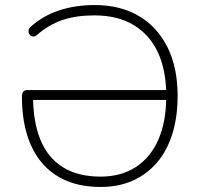

<svg xmlns="http://www.w3.org/2000/svg" viewBox="-20 -733 791 761"><path d="M380 8Q301 8 242.5 -17Q184 -42 145 -89Q106 -136 86.5 -201.5Q67 -267 67 -348Q67 -363 72 -369.5Q77 -376 89 -376H654V-337H99L111 -353Q111 -250 140.5 -178.5Q170 -107 229.5 -70Q289 -33 379 -33Q460 -33 518.5 -71Q577 -109 608 -180.5Q639 -252 639 -353Q639 -455 605.5 -526Q572 -597 508.5 -634.5Q445 -672 354 -672Q281 -672 227 -653.5Q173 -635 126 -594Q119 -588 113 -588Q107 -588 102 -591.5Q97 -595 94.5 -601Q92 -607 93.5 -614Q95 -621 102 -627Q149 -670 213.5 -691.5Q278 -713 355 -713Q457 -713 530.5 -669.5Q604 -626 644 -545.5Q684 -465 684 -353Q684 -269 663 -202Q642 -135 602 -88.5Q562 -42 506 -17Q450 8 380 8Z"/></svg>

Font: Nunito ExtraLight
Style: Regular
Weight: 200
Designer: Vernon Adams
Foundry: Vernon Adams
Version: Version 3.602